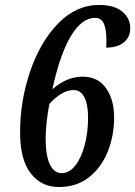

<svg xmlns="http://www.w3.org/2000/svg" viewBox="-20 -744 545 774"><path d="M61 -211Q61 -337 101.5 -456Q142 -575 214.5 -649.5Q287 -724 380 -724Q440 -724 472.5 -697.5Q505 -671 505 -630Q505 -594 479 -573Q453 -552 408 -552Q409 -562 409 -582Q409 -624 399 -648Q389 -672 363 -672Q310 -672 266 -599Q222 -526 191 -384Q249 -435 313 -435Q375 -435 407.5 -388.5Q440 -342 440 -271Q440 -197 414.5 -133Q389 -69 339 -29.5Q289 10 217 10Q147 10 104 -45Q61 -100 61 -211ZM335 -270Q335 -323 320 -352Q305 -381 277 -381Q251 -381 225 -364.5Q199 -348 179 -325Q164 -244 164 -185Q164 -117 181 -81.5Q198 -46 229 -46Q259 -46 283 -76Q307 -106 321 -157.5Q335 -209 335 -270Z"/></svg>

Font: Noto Serif CondSemiBold
Style: Italic
Weight: 600
Width: 3
Italic angle: -12°
Designer: Monotype Design Team
Foundry: Monotype Imaging Inc.
Version: Version 1.001